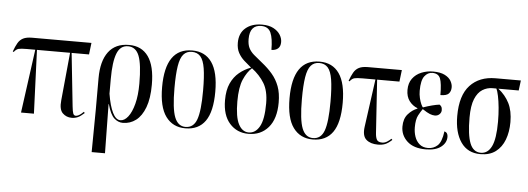

<svg xmlns="http://www.w3.org/2000/svg" viewBox="-59 -949 3751 1363"><g transform="rotate(5 1817.0 -267.5)"><path d="M107 0 169 -453H108Q67 -453 50 -448.5Q33 -444 18 -424L11 -427Q24 -463 38 -487.5Q52 -512 75.5 -524Q99 -536 139 -536H562L552 -453H428L468 -76Q472 -38 477.5 -24.5Q483 -11 497 -11Q505 -11 518 -17.5Q531 -24 551 -44L558 -36Q531 -11 511 -2.5Q491 6 468 6Q430 6 403.5 -20Q377 -46 384 -112L417 -453H181L199 0Z M631 236 634 -66V-291Q634 -413 683.5 -479Q733 -545 830 -545Q920 -545 967.5 -478Q1015 -411 1015 -278Q1015 -180 991 -116Q967 -52 926 -21Q885 10 833 10Q799 10 771 -15.5Q743 -41 723 -114H721L726 236ZM814 -7Q843 -7 868.5 -39.5Q894 -72 910 -132.5Q926 -193 926 -278Q926 -415 902.5 -475Q879 -535 823 -535Q768 -535 744.5 -475Q721 -415 721 -293V-188Q735 -102 758.5 -54.5Q782 -7 814 -7Z M1278 10Q1189 10 1139 -58Q1089 -126 1089 -268Q1089 -545 1280 -545Q1372 -545 1420 -476Q1468 -407 1468 -268Q1468 -125 1420 -57.5Q1372 10 1278 10ZM1279 0Q1336 0 1358.5 -61.5Q1381 -123 1381 -268Q1381 -367 1371.5 -425.5Q1362 -484 1339.5 -509.5Q1317 -535 1278 -535Q1241 -535 1218.5 -509.5Q1196 -484 1186.5 -425.5Q1177 -367 1177 -268Q1177 -122 1201 -61Q1225 0 1279 0Z M1728 10Q1646 10 1594 -48.5Q1542 -107 1542 -214Q1542 -286 1564 -334Q1586 -382 1623 -412.5Q1660 -443 1706 -460Q1679 -482 1654 -504.5Q1629 -527 1613 -556.5Q1597 -586 1597 -628Q1597 -696 1641 -733.5Q1685 -771 1758 -771Q1807 -771 1839 -754Q1871 -737 1887 -711.5Q1903 -686 1903 -659Q1903 -628 1885.5 -613Q1868 -598 1839 -598Q1839 -679 1821 -720Q1803 -761 1753 -761Q1671 -761 1671 -661Q1671 -622 1683.5 -597Q1696 -572 1720 -551.5Q1744 -531 1780 -502Q1823 -468 1855 -430.5Q1887 -393 1905 -345Q1923 -297 1923 -230Q1923 -114 1869.5 -52Q1816 10 1728 10ZM1729 0Q1777 0 1806 -51Q1835 -102 1835 -216Q1835 -305 1802 -359.5Q1769 -414 1713 -456Q1679 -426 1654.5 -370Q1630 -314 1630 -213Q1630 -102 1656.5 -51Q1683 0 1729 0Z M2186 10Q2097 10 2047 -58Q1997 -126 1997 -268Q1997 -545 2188 -545Q2280 -545 2328 -476Q2376 -407 2376 -268Q2376 -125 2328 -57.5Q2280 10 2186 10ZM2187 0Q2244 0 2266.5 -61.5Q2289 -123 2289 -268Q2289 -367 2279.5 -425.5Q2270 -484 2247.5 -509.5Q2225 -535 2186 -535Q2149 -535 2126.5 -509.5Q2104 -484 2094.5 -425.5Q2085 -367 2085 -268Q2085 -122 2109 -61Q2133 0 2187 0Z M2650 6Q2597 6 2567 -20.5Q2537 -47 2546 -112L2593 -453H2501Q2460 -453 2443 -448.5Q2426 -444 2411 -424L2404 -427Q2417 -463 2431 -487.5Q2445 -512 2468.5 -524Q2492 -536 2532 -536H2774L2764 -453H2605L2630 -76Q2632 -43 2641.5 -27Q2651 -11 2679 -11Q2698 -11 2715 -22Q2732 -33 2743 -44L2750 -36Q2723 -11 2701.5 -2.5Q2680 6 2650 6Z M2991 10Q2905 10 2859 -32.5Q2813 -75 2813 -137Q2813 -193 2842 -226Q2871 -259 2908 -273V-276Q2872 -290 2849 -321Q2826 -352 2826 -399Q2826 -448 2850 -480.5Q2874 -513 2913 -529Q2952 -545 2996 -545Q3049 -545 3080 -529Q3111 -513 3124 -490Q3137 -467 3137 -445Q3137 -417 3121.5 -400Q3106 -383 3062 -383Q3062 -467 3048.5 -501Q3035 -535 2992 -535Q2959 -535 2936 -505Q2913 -475 2913 -401Q2913 -374 2919 -349Q2925 -324 2933 -306.5Q2941 -289 2946 -285Q3015 -309 3062 -315Q3068 -312 3074.5 -303Q3081 -294 3081 -277Q3081 -260 3068 -247.5Q3055 -235 3035 -235Q3019 -235 2999.5 -242.5Q2980 -250 2946 -273Q2933 -255 2917 -225.5Q2901 -196 2901 -139Q2901 -105 2911.5 -73.5Q2922 -42 2945.5 -21.5Q2969 -1 3007 -1Q3046 -1 3074.5 -27Q3103 -53 3113 -129Q3138 -122 3138 -92Q3138 -49 3100 -19.5Q3062 10 2991 10Z M3381 10Q3290 10 3242 -59Q3194 -128 3194 -246Q3194 -393 3260.5 -464.5Q3327 -536 3442 -536H3622L3613 -464H3468Q3519 -424 3546.5 -369.5Q3574 -315 3574 -235Q3574 -165 3553 -109.5Q3532 -54 3489.5 -22Q3447 10 3381 10ZM3383 0Q3433 0 3459.5 -54Q3486 -108 3486 -230Q3486 -283 3481.5 -330Q3477 -377 3469.5 -412.5Q3462 -448 3454 -464H3426Q3388 -464 3355 -443.5Q3322 -423 3302 -375Q3282 -327 3282 -242Q3282 -119 3305.5 -59.5Q3329 0 3383 0Z"/></g></svg>

Font: Noto Serif Display ExtraCondensed
Style: Regular
Weight: 400
Width: 2
Designer: Monotype Design Team
Foundry: Monotype Imaging Inc.
Version: Version 2.009